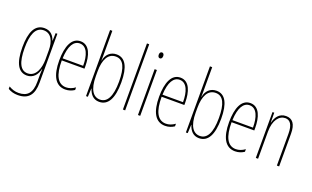

<svg xmlns="http://www.w3.org/2000/svg" viewBox="-102 -1296 3365 2074"><g transform="rotate(20 1581.0 -259.0)"><path d="M202 -537C92 -537 46 -433 46 -262C46 -76 100 10 195 10C266 10 311 -43 326 -111H329C326 -70 326 -43 326 -12V35C326 163 275 217 175 217C130 217 98 205 62 184V212C95 232 132 242 175 242C297 242 352 173 352 35V-527H332L329 -440H326C311 -489 276 -537 202 -537ZM202 -512C291 -512 326 -426 326 -329V-221C326 -126 291 -15 195 -15C114 -15 72 -93 72 -262C72 -411 107 -512 202 -512Z M617 -537C516 -537 469 -429 469 -264C469 -94 521 10 636 10C677 10 712 -3 740 -22V-52C705 -27 671 -15 636 -15C541 -15 494 -106 495 -273H756V-301C756 -421 722 -537 617 -537ZM617 -512C700 -512 733 -414 732 -297H496C502 -442 547 -512 617 -512Z M899 -481V-760H873V0H894L899 -97H901C921 -34 959 10 1026 10C1127 10 1181 -83 1181 -269C1181 -445 1132 -537 1031 -537C960 -537 912 -489 900 -418H898C899 -435 899 -459 899 -481ZM1031 -512C1118 -512 1155 -429 1155 -269C1155 -96 1108 -16 1026 -16C951 -16 899 -83 899 -239V-294C899 -426 941 -512 1031 -512Z M1323 0V-760H1297V0Z M1484 -724C1464 -724 1458 -706 1458 -690C1458 -672 1466 -656 1483 -656C1499 -656 1509 -670 1509 -691C1509 -707 1503 -724 1484 -724ZM1496 -527H1470V0H1496Z M1765 -537C1664 -537 1617 -429 1617 -264C1617 -94 1669 10 1784 10C1825 10 1860 -3 1888 -22V-52C1853 -27 1819 -15 1784 -15C1689 -15 1642 -106 1643 -273H1904V-301C1904 -421 1870 -537 1765 -537ZM1765 -512C1848 -512 1881 -414 1880 -297H1644C1650 -442 1695 -512 1765 -512Z M2047 -481V-760H2021V0H2042L2047 -97H2049C2069 -34 2107 10 2174 10C2275 10 2329 -83 2329 -269C2329 -445 2280 -537 2179 -537C2108 -537 2060 -489 2048 -418H2046C2047 -435 2047 -459 2047 -481ZM2179 -512C2266 -512 2303 -429 2303 -269C2303 -96 2256 -16 2174 -16C2099 -16 2047 -83 2047 -239V-294C2047 -426 2089 -512 2179 -512Z M2569 -537C2468 -537 2421 -429 2421 -264C2421 -94 2473 10 2588 10C2629 10 2664 -3 2692 -22V-52C2657 -27 2623 -15 2588 -15C2493 -15 2446 -106 2447 -273H2708V-301C2708 -421 2674 -537 2569 -537ZM2569 -512C2652 -512 2685 -414 2684 -297H2448C2454 -442 2499 -512 2569 -512Z M2979 -537C2899 -537 2862 -474 2848 -415H2846L2845 -527H2825V0H2851V-311C2851 -445 2910 -513 2979 -513C3033 -513 3067 -471 3067 -365V0H3093V-375C3093 -488 3052 -537 2979 -537Z"/></g></svg>

Font: Noto Sans Arabic UI XCn Th
Style: Regular
Weight: 100
Width: 2
Designer: Monotype Design Team, Nadine Chahine and Nizar Qandah
Foundry: Monotype Imaging Inc.
Version: Version 2.010